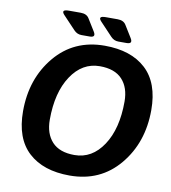

<svg xmlns="http://www.w3.org/2000/svg" viewBox="-95 -953 937 1051"><g transform="rotate(10 374.0 -428.0)"><path d="M183.1 -842.8Q155.8 -871.6 202.6 -871.6H268.6Q301.3 -871.6 314.9 -849.6L356 -783.2Q375.5 -752 338.9 -752H293.5Q269 -752 251.5 -770.5ZM388.2 -842.8Q360.8 -871.6 407.7 -871.6H473.6Q506.3 -871.6 520 -849.6L561 -783.2Q580.6 -752 543.9 -752H498.5Q474.1 -752 456.5 -770.5ZM50.8 -286.6Q50.8 -467.3 154.8 -592Q258.8 -716.8 429.7 -716.8Q576.2 -716.8 658.7 -640.9Q741.2 -564.9 741.2 -413.6Q741.2 -232.9 637.2 -108.2Q533.2 16.6 362.3 16.6Q215.8 16.6 133.3 -59.3Q50.8 -135.3 50.8 -286.6ZM203.1 -266.1Q203.1 -188 244.6 -143.3Q286.1 -98.6 369.1 -98.6Q466.8 -98.6 527.8 -190.7Q588.9 -282.7 588.9 -434.1Q588.9 -512.2 547.4 -556.9Q505.9 -601.6 422.9 -601.6Q325.2 -601.6 264.2 -509.5Q203.1 -417.5 203.1 -266.1Z"/></g></svg>

Font: Istok
Style: Bold Italic
Weight: 700
Italic angle: -13°
Designer: Andrey V. Panov
Foundry: Andrey V. Panov
Version: Version 1.0.3